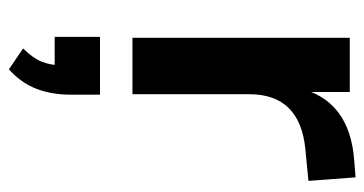

<svg xmlns="http://www.w3.org/2000/svg" viewBox="-214 -328 820 432"><g transform="rotate(90 196.0 -112.0)"><path d="M65 0V-489H187V-371H177Q191 -431 232 -462.5Q273 -494 341 -499L379 -502L387 -396L315 -389Q254 -383 223 -351.5Q192 -320 192 -263V0ZM136 278 89 246Q111 224 119 203.5Q127 183 127 160L154 175H63V73H193V140Q193 181 180 215.5Q167 250 136 278Z"/></g></svg>

Font: Nunito Sans 12pt ExtraLight 12pt
Style: Bold
Weight: 700
Version: Version 3.101;gftools[0.9.27]